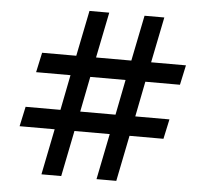

<svg xmlns="http://www.w3.org/2000/svg" viewBox="-52 -795 912 851"><g transform="rotate(5 403.5 -370.0)"><path d="M48 -204H204L163 0H251L292 -204H449L408 0H496L537 -204H688L707 -292H555L586 -449H740L759 -537H604L645 -740H557L516 -537H359L400 -740H312L271 -537H119L100 -449H253L222 -292H67ZM310 -292 341 -449H498L467 -292Z"/></g></svg>

Font: Be Vietnam Pro
Style: Regular
Weight: 400
Designer: Lam Bao, Tony Le, Vietanh Nguyen
Foundry: Yellow Type Foundry
Version: Version 1.002